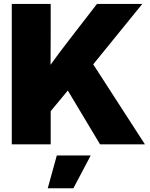

<svg xmlns="http://www.w3.org/2000/svg" viewBox="-20 -748 776 995"><path d="M190.9 -109.4V-337.9Q214.4 -373 237.5 -406Q260.7 -439 285.6 -471.9Q310.5 -504.9 337.9 -540.5L482.4 -727.5H717.3L413.1 -353L394.5 -355ZM41 0V-727.5H242.7V-571.3L241.7 -361.8L242.7 -265.6V0ZM498.5 0 323.2 -292.5 444.8 -442.9 731 0ZM227.5 227.5 274.4 57.6H450.2L360.4 227.5Z"/></svg>

Font: Inter 28pt Black
Style: Regular
Weight: 900
Designer: Rasmus Andersson
Foundry: rsms
Version: Version 4.001;git-66647c0bb